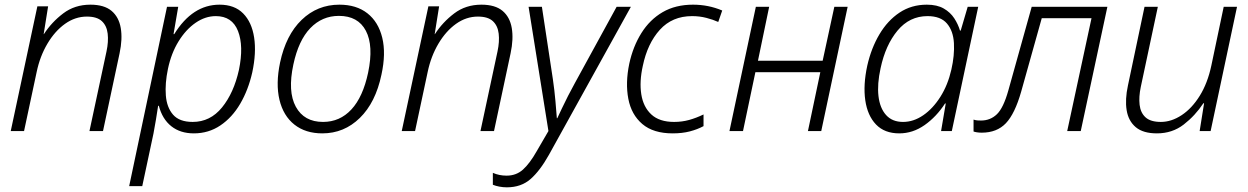

<svg xmlns="http://www.w3.org/2000/svg" viewBox="-20 -561 5342 822"><path d="M26 0 140 -534H186L167 -415H168Q201 -466 250.5 -503.5Q300 -541 367 -541Q426 -541 457.5 -514.5Q489 -488 497 -441Q505 -394 492 -333L421 0H363L436 -341Q445 -383 441 -417Q437 -451 416 -470.5Q395 -490 352 -490Q302 -490 258.5 -459Q215 -428 183 -374Q151 -320 137 -253L83 0Z M533 236 695 -532H743L723 -415H726Q804 -541 920 -541Q984 -541 1021 -503.5Q1058 -466 1068 -400.5Q1078 -335 1060 -251Q1043 -176 1008.5 -117Q974 -58 923.5 -24Q873 10 810 10Q752 10 713.5 -20.5Q675 -51 660 -108H657Q653 -82 647.5 -48Q642 -14 637 11L589 236ZM805 -39Q880 -39 930.5 -101Q981 -163 1003 -262Q1024 -364 999 -428Q974 -492 904 -492Q859 -492 817.5 -463.5Q776 -435 744.5 -384Q713 -333 699 -266Q686 -204 690 -152.5Q694 -101 721 -70Q748 -39 805 -39Z M1360 10Q1288 10 1240.5 -27.5Q1193 -65 1176.5 -133.5Q1160 -202 1179 -293Q1204 -411 1271.5 -476Q1339 -541 1433 -541Q1506 -541 1553 -504Q1600 -467 1616.5 -399.5Q1633 -332 1613 -241Q1588 -122 1520.5 -56Q1453 10 1360 10ZM1363 -39Q1435 -39 1484.5 -92.5Q1534 -146 1556 -250Q1580 -365 1546.5 -429Q1513 -493 1431 -493Q1359 -493 1308.5 -440.5Q1258 -388 1236 -285Q1211 -169 1246.5 -104Q1282 -39 1363 -39Z M1700 0 1814 -534H1860L1841 -415H1842Q1875 -466 1924.5 -503.5Q1974 -541 2041 -541Q2100 -541 2131.5 -514.5Q2163 -488 2171 -441Q2179 -394 2166 -333L2095 0H2037L2110 -341Q2119 -383 2115 -417Q2111 -451 2090 -470.5Q2069 -490 2026 -490Q1976 -490 1932.5 -459Q1889 -428 1857 -374Q1825 -320 1811 -253L1757 0Z M2150 241Q2134 241 2118 238Q2102 235 2090 230V179Q2117 191 2149 191Q2190 191 2219 165Q2248 139 2278 86L2328 0L2243 -532H2300L2347 -222Q2354 -174 2358 -128Q2362 -82 2364 -55H2366Q2373 -70 2385 -95.5Q2397 -121 2412 -150.5Q2427 -180 2441 -205L2620 -532H2681L2330 102Q2292 170 2251.5 205.5Q2211 241 2150 241Z M2860 10Q2777 10 2730 -30Q2683 -70 2670 -138Q2657 -206 2674 -288Q2690 -362 2726 -419.5Q2762 -477 2817 -509Q2872 -541 2947 -541Q3013 -541 3072 -516L3055 -467Q3033 -477 3004 -484.5Q2975 -492 2943 -492Q2858 -492 2805 -433.5Q2752 -375 2732 -279Q2717 -212 2725.5 -157.5Q2734 -103 2768.5 -71Q2803 -39 2866 -39Q2900 -39 2930.5 -47.5Q2961 -56 2992 -71V-21Q2966 -7 2933.5 1.5Q2901 10 2860 10Z M3103 0 3216 -532H3273L3225 -301H3502L3552 -532H3609L3496 0H3439L3492 -252H3214L3161 0Z M3830 10Q3767 10 3730.5 -28Q3694 -66 3684.5 -131.5Q3675 -197 3693 -280Q3710 -355 3745 -414Q3780 -473 3831 -507Q3882 -541 3948 -541Q3992 -541 4020.5 -524.5Q4049 -508 4065.5 -482.5Q4082 -457 4090 -430H4093L4123 -532H4168L4055 0H4009L4029 -118H4026Q3989 -61 3938.5 -25.5Q3888 10 3830 10ZM3846 -39Q3891 -39 3932.5 -67.5Q3974 -96 4006 -146.5Q4038 -197 4053 -263Q4067 -324 4064 -376.5Q4061 -429 4034 -460.5Q4007 -492 3951 -492Q3874 -492 3822.5 -430Q3771 -368 3750 -269Q3735 -201 3741 -149.5Q3747 -98 3773.5 -68.5Q3800 -39 3846 -39Z M4183 7Q4172 7 4162.5 5.5Q4153 4 4148 2V-49Q4157 -46 4164.5 -45.5Q4172 -45 4180 -45Q4220 -45 4248 -72Q4276 -99 4297 -174L4397 -532H4721L4607 0H4549L4653 -483H4440L4352 -169Q4325 -74 4286.5 -33.5Q4248 7 4183 7Z M4933 10Q4874 10 4842.5 -16.5Q4811 -43 4803.5 -89Q4796 -135 4809 -195L4880 -532H4937L4864 -189Q4855 -146 4859 -112Q4863 -78 4884.5 -58.5Q4906 -39 4950 -39Q4995 -39 5039 -68Q5083 -97 5116.5 -151Q5150 -205 5166 -280L5219 -532H5276L5163 0H5116L5135 -119H5132Q5097 -66 5048 -28Q4999 10 4933 10Z"/></svg>

Font: Noto Sans Light
Style: Italic
Weight: 300
Italic angle: -12°
Designer: Monotype Design Team
Foundry: Monotype Imaging Inc.
Version: Version 2.013; ttfautohint (v1.8.4.7-5d5b)